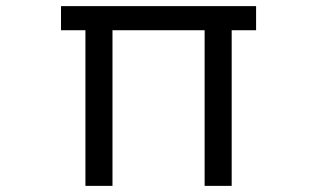

<svg xmlns="http://www.w3.org/2000/svg" viewBox="-20 -585 1040 630"><path d="M180.2 -564.9H820.3V-485.8H740.2V24.9H651.4V-485.8H349.1V24.9H260.3V-485.8H180.2Z"/></svg>

Font: FORM UDPGothic
Style: Regular
Weight: 400
Foundry: Pronama LLC
Version: Version 1.05101